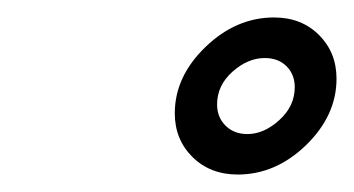

<svg xmlns="http://www.w3.org/2000/svg" viewBox="-20 -695 409 222"><path d="M286.1 -627.9Q266.6 -627.9 248.8 -612.1Q231 -596.2 231 -574.2Q231 -559.6 240.7 -549.8Q250.5 -540 266.1 -540Q285.2 -540 303 -556.2Q320.8 -572.3 320.8 -594.2Q320.8 -608.9 311.3 -618.4Q301.8 -627.9 286.1 -627.9ZM182.1 -564Q182.1 -606.4 217.5 -640.6Q252.9 -674.8 296.9 -674.8Q328.6 -674.8 348.9 -654.5Q369.1 -634.3 369.1 -604Q369.1 -561.5 334 -527.3Q298.8 -493.2 254.9 -493.2Q223.1 -493.2 202.6 -513.4Q182.1 -533.7 182.1 -564Z"/></svg>

Font: Pfennig
Style: Italic
Weight: 500
Italic angle: -13°
Version: Version 20120410 ; ttfautohint (v0.8)